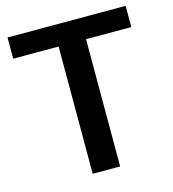

<svg xmlns="http://www.w3.org/2000/svg" viewBox="-106 -799 801 888"><g transform="rotate(-15 294.0 -355.5)"><path d="M11.2 -609.4H228.5V0H359.9V-609.4H576.7V-710.9H11.2Z"/></g></svg>

Font: Roboto Flex
Style: wght 600 wdth 100 opsz 14.0 GRAD 0.00 slnt 0.00 XTRA 468 XOPQ 96 YOPQ 79 YTLC 514 YTUC 712 YTAS 750 YTDE -203.00 YTFI 738
Weight: 600
Designer: Berlow after Robertson
Foundry: Google
Version: Version 3.100